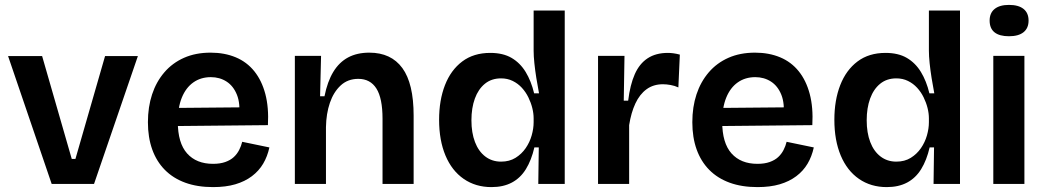

<svg xmlns="http://www.w3.org/2000/svg" viewBox="-20 -751 4272 784"><path d="M191 0 13 -522H152L273 -102H288L409 -522H543L364 0Z M850 13Q786 13 736.5 -5Q687 -23 653 -57.5Q619 -92 601.5 -141Q584 -190 584 -252Q584 -314 601 -365.5Q618 -417 651 -455.5Q684 -494 731.5 -515Q779 -536 840 -536Q897 -536 942.5 -517Q988 -498 1018.5 -460Q1049 -422 1063.5 -367Q1078 -312 1074 -240L666 -236V-310L999 -313L956 -272Q962 -328 947.5 -364Q933 -400 905 -418Q877 -436 841 -436Q800 -436 769.5 -414.5Q739 -393 722.5 -352.5Q706 -312 706 -254Q706 -167 744 -124.5Q782 -82 850 -82Q879 -82 900 -89.5Q921 -97 934.5 -109.5Q948 -122 956.5 -138.5Q965 -155 969 -172L1080 -149Q1072 -112 1054.5 -82.5Q1037 -53 1008.5 -31.5Q980 -10 941 1.5Q902 13 850 13Z M1184 0V-316V-523H1291L1287 -358H1305Q1317 -418 1341 -457.5Q1365 -497 1401.5 -516.5Q1438 -536 1488 -536Q1577 -536 1623 -473Q1669 -410 1669 -279V0H1542V-266Q1542 -350 1517 -389.5Q1492 -429 1443 -429Q1400 -429 1371 -402Q1342 -375 1327 -331Q1312 -287 1311 -232V0Z M1987 13Q1922 13 1873.5 -20.5Q1825 -54 1799 -116Q1773 -178 1773 -262Q1773 -342 1797 -403.5Q1821 -465 1867.5 -500Q1914 -535 1982 -535Q2034 -535 2069 -514.5Q2104 -494 2126.5 -457Q2149 -420 2161 -370H2181Q2175 -401 2170 -432.5Q2165 -464 2162 -493Q2159 -522 2159 -544V-708H2286V-253V0H2178L2180 -149H2162Q2150 -97 2127.5 -60.5Q2105 -24 2070 -5.5Q2035 13 1987 13ZM2026 -91Q2060 -91 2085 -106.5Q2110 -122 2126.5 -146Q2143 -170 2151 -198Q2159 -226 2159 -252V-268Q2159 -288 2153.5 -310Q2148 -332 2137.5 -353.5Q2127 -375 2111 -392.5Q2095 -410 2073.5 -420.5Q2052 -431 2026 -431Q1987 -431 1960 -409Q1933 -387 1919 -348.5Q1905 -310 1905 -260Q1905 -209 1919.5 -171Q1934 -133 1961.5 -112Q1989 -91 2026 -91Z M2422 0V-263V-523H2530L2527 -340H2545Q2553 -405 2572 -448Q2591 -491 2624.5 -513Q2658 -535 2707 -535Q2717 -535 2729 -533.5Q2741 -532 2756 -528L2750 -394Q2735 -401 2718 -404Q2701 -407 2687 -407Q2648 -407 2620 -386.5Q2592 -366 2574.5 -328.5Q2557 -291 2549 -240V0Z M3073 13Q3009 13 2959.5 -5Q2910 -23 2876 -57.5Q2842 -92 2824.5 -141Q2807 -190 2807 -252Q2807 -314 2824 -365.5Q2841 -417 2874 -455.5Q2907 -494 2954.5 -515Q3002 -536 3063 -536Q3120 -536 3165.5 -517Q3211 -498 3241.5 -460Q3272 -422 3286.5 -367Q3301 -312 3297 -240L2889 -236V-310L3222 -313L3179 -272Q3185 -328 3170.5 -364Q3156 -400 3128 -418Q3100 -436 3064 -436Q3023 -436 2992.5 -414.5Q2962 -393 2945.5 -352.5Q2929 -312 2929 -254Q2929 -167 2967 -124.5Q3005 -82 3073 -82Q3102 -82 3123 -89.5Q3144 -97 3157.5 -109.5Q3171 -122 3179.5 -138.5Q3188 -155 3192 -172L3303 -149Q3295 -112 3277.5 -82.5Q3260 -53 3231.5 -31.5Q3203 -10 3164 1.5Q3125 13 3073 13Z M3601 13Q3536 13 3487.5 -20.5Q3439 -54 3413 -116Q3387 -178 3387 -262Q3387 -342 3411 -403.5Q3435 -465 3481.5 -500Q3528 -535 3596 -535Q3648 -535 3683 -514.5Q3718 -494 3740.5 -457Q3763 -420 3775 -370H3795Q3789 -401 3784 -432.5Q3779 -464 3776 -493Q3773 -522 3773 -544V-708H3900V-253V0H3792L3794 -149H3776Q3764 -97 3741.5 -60.5Q3719 -24 3684 -5.5Q3649 13 3601 13ZM3640 -91Q3674 -91 3699 -106.5Q3724 -122 3740.5 -146Q3757 -170 3765 -198Q3773 -226 3773 -252V-268Q3773 -288 3767.5 -310Q3762 -332 3751.5 -353.5Q3741 -375 3725 -392.5Q3709 -410 3687.5 -420.5Q3666 -431 3640 -431Q3601 -431 3574 -409Q3547 -387 3533 -348.5Q3519 -310 3519 -260Q3519 -209 3533.5 -171Q3548 -133 3575.5 -112Q3603 -91 3640 -91Z M4036 0V-523H4163V0ZM4100 -603Q4061 -603 4041 -619Q4021 -635 4021 -667Q4021 -698 4041.5 -714.5Q4062 -731 4100 -731Q4139 -731 4159.5 -714.5Q4180 -698 4180 -667Q4180 -636 4159.5 -619.5Q4139 -603 4100 -603Z"/></svg>

Font: Bricolage Grotesque 20pt SemiBold
Style: Regular
Weight: 600
Version: Version 1.001;gftools[0.9.33.dev8+g029e19f]